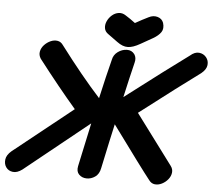

<svg xmlns="http://www.w3.org/2000/svg" viewBox="-87 -961 1152 1027"><g transform="rotate(5 489.0 -447.5)"><path d="M69 -16 413 -293H414L364 -60Q358 -31 374 -15Q390 1 414.5 1.5Q439 2 460.5 -13Q482 -28 488 -60Q525 -235 540 -300Q706 -73 749 -19Q762 -1 781 1Q800 3 819 -6.5Q838 -16 851.5 -32.5Q865 -49 867.5 -68.5Q870 -88 857 -105L658 -372Q870 -535 977 -613Q1004 -635 1006.5 -659Q1009 -683 994.5 -700.5Q980 -718 956.5 -720.5Q933 -723 908 -701Q802 -624 573 -449Q598 -561 617 -638Q624 -664 611 -683Q596 -703 570 -702.5Q544 -702 521.5 -685.5Q499 -669 494 -642Q472 -557 444 -432Q344 -542 227 -697Q215 -715 196.5 -718Q178 -721 159 -712.5Q140 -704 125.5 -688.5Q111 -673 107 -653.5Q103 -634 115 -615Q226 -471 320 -362L2 -108Q-24 -86 -27 -61.5Q-30 -37 -17.5 -19.5Q-5 -2 18.5 1Q42 4 69 -16ZM573 -718Q600 -718 640 -741Q676 -761 704.5 -777.5Q733 -794 746 -813.5Q759 -833 750 -863Q742 -885 718.5 -892Q695 -899 670 -886Q639 -871 600 -849Q571 -871 548 -885Q529 -898 509 -895Q489 -892 473 -878Q457 -864 448.5 -845Q440 -826 443 -807.5Q446 -789 464 -777L515 -740Q546 -717 573 -718Z"/></g></svg>

Font: Balsamiq Sans
Style: Bold Italic
Weight: 700
Italic angle: -12°
Designer: Michael Angeles
Foundry: Balsamiq SRL
Version: Version 1.020; ttfautohint (v1.8.4.7-5d5b);gftools[0.9.26]